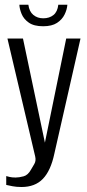

<svg xmlns="http://www.w3.org/2000/svg" viewBox="-20 -654 358 792"><path d="M68.7 117.4Q47.6 117.4 31.5 114.2Q15.5 111 5.7 108.8V72.3Q9.4 73.6 19.7 75.9Q29.9 78.3 44.3 78.3Q58.9 78.3 77.3 73.3Q95.7 68.4 108.1 45.3Q113.8 35.4 121.5 22.5Q129.3 9.5 125.2 -8.4L10.7 -495H74.8L165.7 -63.4H164.8L253.1 -495H312.1L204 -19.3Q189.3 50 156.9 83.7Q124.6 117.4 68.7 117.4ZM157.9 -545.7Q119.9 -545.7 98.7 -560.7Q77.6 -575.6 69.1 -596.5Q60.6 -617.3 59.9 -634.5H97Q100.6 -606.5 117.5 -592.5Q134.4 -578.5 158.2 -578.5Q183.8 -578.5 200.5 -592Q217.3 -605.5 220.5 -634.5H257.9Q256.5 -614.5 246.3 -593.9Q236.2 -573.3 215.1 -559.5Q194 -545.7 157.9 -545.7Z"/></svg>

Font: Alumni Sans Thin
Style: Regular
Weight: 100
Designer: Robert E. Leuschke
Foundry: Robert E. Leuschke
Version: Version 1.018